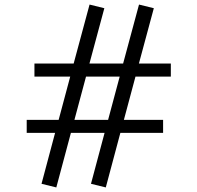

<svg xmlns="http://www.w3.org/2000/svg" viewBox="-20 -779 873 849"><path d="M223.6 -191.4H98.1V-249H239.3L290.5 -440.4H132.3V-498H305.7L376 -758.8L441.4 -742.7L375.5 -498H524.4L594.7 -758.8L660.2 -742.7L594.2 -498H735.4V-440.4H579.1L527.8 -249H701.2V-191.4H512.2L447.8 49.8L382.3 33.7L442.4 -191.4H293.5L229 49.8L163.6 33.7ZM458 -249 509.3 -440.4H360.4L309.1 -249Z"/></svg>

Font: Cantata One
Style: Regular
Weight: 400
Designer: Joana Maria Correia da Silva
Foundry: Joana Maria Correia da Silva
Version: Version 1.002